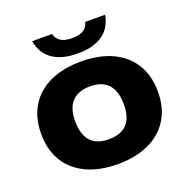

<svg xmlns="http://www.w3.org/2000/svg" viewBox="-141 -935 1047 1075"><g transform="rotate(-20 382.0 -397.5)"><path d="M382 8Q275.5 8 197.5 -28Q119.5 -64 77 -132.2Q34.5 -200.5 34.5 -297Q34.5 -394 76.8 -462.5Q119 -531 197 -567Q275 -603 382 -603Q489 -603 567 -566.8Q645 -530.5 687.5 -462Q730 -393.5 730 -297Q730 -201 687.5 -132.8Q645 -64.5 566.8 -28.2Q488.5 8 382 8ZM382 -140Q429 -140 461.5 -157Q494 -174 510.2 -208.5Q526.5 -243 526.5 -294.5Q526.5 -348.5 509.8 -384.5Q493 -420.5 460.5 -437.8Q428 -455 382 -455Q336 -455 303.8 -438.2Q271.5 -421.5 254.5 -387.2Q237.5 -353 237.5 -300.5Q237.5 -245.5 254 -209.8Q270.5 -174 302.8 -157Q335 -140 382 -140ZM382 -651Q313.5 -651 267.5 -670.8Q221.5 -690.5 196.5 -724.8Q171.5 -759 165 -803H283Q289.5 -775 313 -758.8Q336.5 -742.5 382 -742.5Q428 -742.5 451.2 -758.8Q474.5 -775 481 -803H599Q592.5 -759 567.5 -724.8Q542.5 -690.5 496.8 -670.8Q451 -651 382 -651Z"/></g></svg>

Font: Encode Sans SC SemiExpanded ExtraBold
Style: Regular
Weight: 800
Width: 6
Designer: Multiple Designers
Foundry: Impallari Type
Version: Version 3.002